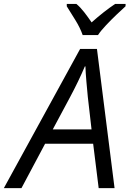

<svg xmlns="http://www.w3.org/2000/svg" viewBox="-76 -965 665 985"><path d="M-56.2 0 335 -713.9H421.4L511.7 0H430.2L401.9 -227.5H155.3L34.2 0ZM194.8 -301.3H393.6L374.5 -467.8Q371.1 -503.9 367.2 -547.1Q363.3 -590.3 362.3 -624.5H359.4Q327.6 -549.3 282.2 -464.4ZM348.1 -785.2Q335 -822.8 310.1 -862.8Q285.2 -902.8 266.6 -932.6V-944.8H315.9Q335.9 -928.2 355.7 -902.8Q375.5 -877.4 394 -850.1Q457.5 -906.7 514.6 -944.8H568.4L567.9 -932.6Q550.3 -917 522.7 -890.6Q495.1 -864.3 468.3 -835.9Q441.4 -807.6 426.8 -785.2Z"/></svg>

Font: Open Sans
Style: Italic
Weight: 400
Italic angle: -12°
Designer: Monotype Design Team
Foundry: Monotype Imaging Inc.
Version: Version 3.000; ttfautohint (v1.8.4)